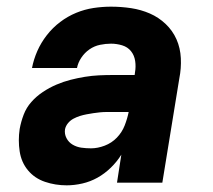

<svg xmlns="http://www.w3.org/2000/svg" viewBox="-20 -548 640 576"><path d="M180 8Q146 8 115 -2.5Q84 -13 64 -37Q44 -61 39 -94Q34 -127 39 -161Q43 -183 51 -204Q59 -225 74 -242Q89 -259 108.5 -272Q128 -285 149 -294Q170 -303 191.5 -308.5Q213 -314 234.5 -317.5Q256 -321 277 -322Q298 -323 319 -323H384L385 -331Q388 -348 385.5 -365Q383 -382 373 -394.5Q363 -407 346.5 -412Q330 -417 313 -417Q297 -417 280 -413.5Q263 -410 248.5 -400Q234 -390 224 -375Q214 -360 211 -344H76Q81 -370 92 -395Q103 -420 120.5 -442.5Q138 -465 160.5 -482Q183 -499 208.5 -509.5Q234 -520 260.5 -524Q287 -528 313 -528Q344 -528 373.5 -523.5Q403 -519 429.5 -507.5Q456 -496 477 -476Q498 -456 509.5 -430Q521 -404 522.5 -373.5Q524 -343 518 -313L467 0H331L344 -84Q331 -63 312.5 -45Q294 -27 272.5 -15Q251 -3 227 2.5Q203 8 180 8ZM253 -103Q273 -103 294 -111Q315 -119 330.5 -135Q346 -151 354 -171.5Q362 -192 366 -212H319Q310 -212 300 -212Q290 -212 280 -211Q270 -210 260 -208.5Q250 -207 239.5 -205Q229 -203 219.5 -200Q210 -197 200.5 -192Q191 -187 184 -178.5Q177 -170 175 -160Q173 -146 179.5 -133.5Q186 -121 198 -114Q210 -107 224 -105Q238 -103 253 -103Z"/></svg>

Font: Iosevka SS04 Heavy Extended
Style: Italic
Weight: 900
Width: 7
Italic angle: -9°
Monospace: yes
Designer: Belleve Invis
Foundry: Belleve Invis
Version: Version 19.0.0; ttfautohint (v1.8.4)